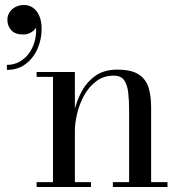

<svg xmlns="http://www.w3.org/2000/svg" viewBox="-20 -748 742 768"><path d="M279.5 -460V-19.5H344V0H126.5V-19.5H192V-440.5H126.5V-460ZM584.5 -319.5V-19.5H650V0H431.5V-19.5H496.5V-304.5Q496.5 -346.5 492.8 -378.2Q489 -410 476 -427.8Q463 -445.5 435.5 -445.5Q395 -445.5 365.5 -423.5Q336 -401.5 317 -367.2Q298 -333 288.8 -294.8Q279.5 -256.5 279.5 -224.5L267 -222Q267 -255 275.8 -297.2Q284.5 -339.5 305 -379Q325.5 -418.5 360.5 -444Q395.5 -469.5 448.5 -469.5Q506 -469.5 535.2 -450Q564.5 -430.5 574.5 -396.8Q584.5 -363 584.5 -319.5ZM7.5 -468.5V-488.5Q36.5 -488.5 59.8 -502Q83 -515.5 98.8 -538.8Q114.5 -562 121 -592Q127.5 -622 122.5 -655H129Q130.5 -646.5 123.5 -636Q116.5 -625.5 103.2 -617.8Q90 -610 72.5 -610Q40.5 -610 25 -627.2Q9.5 -644.5 9.5 -669Q9.5 -685.5 18.2 -699Q27 -712.5 42.2 -720.2Q57.5 -728 76.5 -728Q96 -728 112 -717Q128 -706 137.2 -684.5Q146.5 -663 146.5 -631.5Q146.5 -591.5 130.5 -554Q114.5 -516.5 83.5 -492.5Q52.5 -468.5 7.5 -468.5Z"/></svg>

Font: Bodoni Moda 11pt
Style: Regular
Weight: 400
Version: Version 2.004